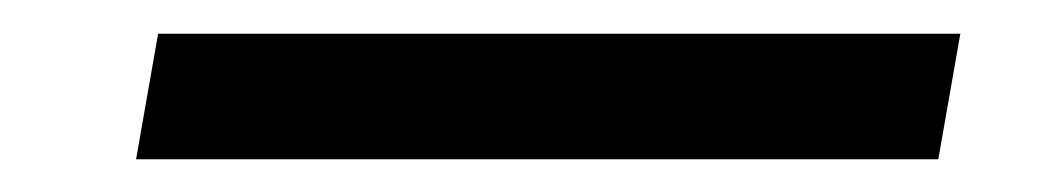

<svg xmlns="http://www.w3.org/2000/svg" viewBox="-20 -404 626 115"><path d="M61.5 -308.6H542L555.2 -383.8H74.7Z"/></svg>

Font: Cascadia Mono SemiLight
Style: Italic
Weight: 350
Italic angle: -10°
Monospace: yes
Designer: Aaron Bell
Foundry: Saja Typeworks
Version: Version 2404.023